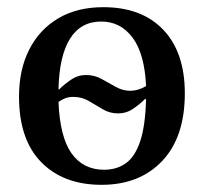

<svg xmlns="http://www.w3.org/2000/svg" viewBox="-20 -505 568 535"><path d="M263 10Q157 10 95 -53Q33 -116 33 -236Q33 -311 61.5 -367Q90 -423 142.5 -454Q195 -485 268 -485Q375 -485 435 -422Q495 -359 495 -245Q495 -123 432 -56.5Q369 10 263 10ZM270 -32Q305 -32 330.5 -50Q356 -68 370.5 -111Q385 -154 387 -229H384Q370 -215 351 -202Q332 -189 309 -189Q286 -189 266.5 -200.5Q247 -212 227.5 -223.5Q208 -235 185 -235Q172 -235 162.5 -231.5Q153 -228 143 -221Q147 -123 179.5 -77.5Q212 -32 270 -32ZM143 -256H145Q159 -270 178 -283Q197 -296 220 -296Q243 -296 263 -285Q283 -274 302.5 -263Q322 -252 343 -252Q364 -252 387 -265Q383 -355 349.5 -400Q316 -445 262 -445Q205 -445 175 -397Q145 -349 143 -256Z"/></svg>

Font: STIX Two Text Medium
Style: Regular
Weight: 500
Designer: Ross Mills, John Hudson & Paul Hanslow, Tiro Typeworks Ltd; with prior portions MicroPress Inc., and Coen Hoffman.
Foundry: Tiro Typeworks Ltd
Version: Version 2.13 b171